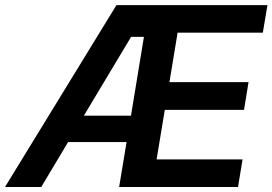

<svg xmlns="http://www.w3.org/2000/svg" viewBox="-41 -748 1090 768"><path d="M-21 0 424.8 -727.5H1028.8L1010.3 -617.2H669.4L636.7 -419.4H953.1L935.1 -308.6H618.2L585.4 -110.4H929.2L911.1 0H435.5L465.3 -179.7H231.4L124 0ZM294.4 -285.2H482.9L534.7 -600.6H483.4Z"/></svg>

Font: Inter Semi Bold
Style: Italic
Weight: 600
Italic angle: -9.39999°
Designer: Rasmus Andersson
Foundry: rsms
Version: Version 4.000;git-3c8e0fc